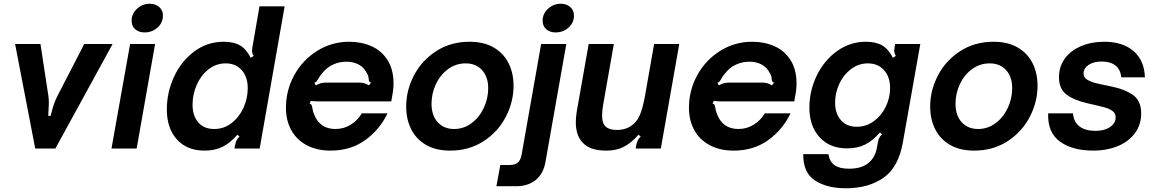

<svg xmlns="http://www.w3.org/2000/svg" viewBox="-20 -797 6201 1030"><path d="M169 0 61 -561H197L240 -280Q242 -265 242 -240Q242 -226 240 -198L239 -175H251L257 -196Q262 -216 269 -237Q276 -258 287 -280L432 -561H584L277 0Z M713 0H578L678 -561H812ZM686 -686Q686 -724 715.5 -750.5Q745 -777 783 -777Q814 -777 834 -759.5Q854 -742 854 -714Q854 -674 824.5 -648.5Q795 -623 756 -623Q725 -623 705.5 -640Q686 -657 686 -686Z M875 -210Q875 -303 914.5 -387Q954 -471 1023.5 -522Q1093 -573 1180 -573Q1234 -573 1267.5 -553.5Q1301 -534 1325 -487L1341 -497Q1332 -509 1332 -526Q1332 -531 1334 -543L1372 -763H1507L1373 0H1238L1241 -18Q1245 -35 1249.5 -44.5Q1254 -54 1265 -65L1253 -74Q1213 -28 1172 -8.5Q1131 11 1077 11Q983 11 929 -49Q875 -109 875 -210ZM1309 -324Q1309 -384 1277 -420.5Q1245 -457 1191 -457Q1139 -457 1098.5 -425Q1058 -393 1035.5 -342Q1013 -291 1013 -236Q1013 -176 1043.5 -140.5Q1074 -105 1129 -105Q1181 -105 1222 -136.5Q1263 -168 1286 -218.5Q1309 -269 1309 -324Z M1514 -219Q1514 -313 1559 -394.5Q1604 -476 1682 -524.5Q1760 -573 1853 -573Q1919 -573 1973 -549Q2027 -525 2059 -474.5Q2091 -424 2091 -350Q2091 -316 2084 -282L2079 -253H1723Q1717 -253 1690 -253Q1663 -253 1647 -256L1641 -241Q1649 -239 1651.5 -233.5Q1654 -228 1656 -216Q1657 -213 1658.5 -204Q1660 -195 1664 -187Q1677 -148 1706.5 -126.5Q1736 -105 1779 -105Q1825 -105 1862 -128.5Q1899 -152 1921 -189H2059Q2016 -100 1938 -44.5Q1860 11 1754 11Q1680 11 1625.5 -18Q1571 -47 1542.5 -99Q1514 -151 1514 -219ZM1674 -339Q1691 -348 1703 -351Q1715 -354 1731 -354H1904Q1920 -354 1932 -351Q1944 -348 1959 -339L1970 -353Q1962 -358 1960 -362.5Q1958 -367 1958 -375Q1958 -377 1956 -386.5Q1954 -396 1947 -406Q1933 -435 1904.5 -450.5Q1876 -466 1839 -466Q1801 -466 1767.5 -451Q1734 -436 1710 -406Q1698 -393 1687 -374Q1683 -366 1679.5 -361.5Q1676 -357 1667 -353Z M2159 -225Q2159 -313 2201 -393Q2243 -473 2320.5 -523Q2398 -573 2499 -573Q2576 -573 2629 -542Q2682 -511 2708.5 -457.5Q2735 -404 2735 -337Q2735 -250 2693 -169.5Q2651 -89 2573.5 -39Q2496 11 2395 11Q2318 11 2265 -20Q2212 -51 2185.5 -104.5Q2159 -158 2159 -225ZM2599 -324Q2599 -384 2566.5 -420.5Q2534 -457 2478 -457Q2426 -457 2384 -426.5Q2342 -396 2318.5 -346Q2295 -296 2295 -240Q2295 -178 2328 -141.5Q2361 -105 2416 -105Q2468 -105 2510 -136.5Q2552 -168 2575.5 -218.5Q2599 -269 2599 -324Z M2643 202 2664 88H2716Q2740 88 2756 76.5Q2772 65 2778 34L2883 -561H3018L2906 73Q2895 135 2854 168.5Q2813 202 2748 202ZM2891 -686Q2891 -724 2920.5 -750.5Q2950 -777 2988 -777Q3019 -777 3039 -759.5Q3059 -742 3059 -714Q3059 -674 3029.5 -648.5Q3000 -623 2961 -623Q2930 -623 2910.5 -640Q2891 -657 2891 -686Z M3077 -82Q3069 -109 3069 -140Q3069 -178 3081 -238L3138 -561H3273L3216 -237Q3210 -203 3210 -178Q3210 -142 3223 -125Q3241 -100 3290 -100Q3345 -100 3381 -134Q3402 -153 3415 -186Q3428 -219 3439 -276L3489 -561H3624L3525 0H3390L3393 -18Q3396 -33 3401.5 -43.5Q3407 -54 3417 -65L3405 -74Q3365 -28 3324.5 -8.5Q3284 11 3235 11Q3164 11 3127 -14Q3090 -39 3077 -82Z M3676 -219Q3676 -313 3721 -394.5Q3766 -476 3844 -524.5Q3922 -573 4015 -573Q4081 -573 4135 -549Q4189 -525 4221 -474.5Q4253 -424 4253 -350Q4253 -316 4246 -282L4241 -253H3885Q3879 -253 3852 -253Q3825 -253 3809 -256L3803 -241Q3811 -239 3813.5 -233.5Q3816 -228 3818 -216Q3819 -213 3820.5 -204Q3822 -195 3826 -187Q3839 -148 3868.5 -126.5Q3898 -105 3941 -105Q3987 -105 4024 -128.5Q4061 -152 4083 -189H4221Q4178 -100 4100 -44.5Q4022 11 3916 11Q3842 11 3787.5 -18Q3733 -47 3704.5 -99Q3676 -151 3676 -219ZM3836 -339Q3853 -348 3865 -351Q3877 -354 3893 -354H4066Q4082 -354 4094 -351Q4106 -348 4121 -339L4132 -353Q4124 -358 4122 -362.5Q4120 -367 4120 -375Q4120 -377 4118 -386.5Q4116 -396 4109 -406Q4095 -435 4066.5 -450.5Q4038 -466 4001 -466Q3963 -466 3929.5 -451Q3896 -436 3872 -406Q3860 -393 3849 -374Q3845 -366 3841.5 -361.5Q3838 -357 3829 -353Z M4289 30H4424Q4431 71 4457.5 89.5Q4484 108 4535 108Q4601 108 4638 78Q4675 48 4684 -4L4689 -30Q4691 -46 4696 -56Q4701 -66 4712 -77L4700 -86Q4660 -40 4619 -20.5Q4578 -1 4524 -1Q4431 -1 4376.5 -61Q4322 -121 4322 -219Q4322 -310 4361.5 -391.5Q4401 -473 4470.5 -523Q4540 -573 4625 -573Q4679 -573 4712.5 -553.5Q4746 -534 4770 -487L4786 -497Q4777 -511 4777 -526Q4777 -529 4779 -543L4782 -561H4917L4824 -36Q4801 99 4720.5 156Q4640 213 4517 213Q4417 213 4352.5 171.5Q4288 130 4289 30ZM4755 -325Q4755 -384 4722.5 -420.5Q4690 -457 4636 -457Q4586 -457 4545.5 -426.5Q4505 -396 4482.5 -347.5Q4460 -299 4460 -246Q4460 -188 4491 -152.5Q4522 -117 4576 -117Q4627 -117 4668 -147Q4709 -177 4732 -225Q4755 -273 4755 -325Z M4970 -225Q4970 -313 5012 -393Q5054 -473 5131.5 -523Q5209 -573 5310 -573Q5387 -573 5440 -542Q5493 -511 5519.5 -457.5Q5546 -404 5546 -337Q5546 -250 5504 -169.5Q5462 -89 5384.5 -39Q5307 11 5206 11Q5129 11 5076 -20Q5023 -51 4996.5 -104.5Q4970 -158 4970 -225ZM5410 -324Q5410 -384 5377.5 -420.5Q5345 -457 5289 -457Q5237 -457 5195 -426.5Q5153 -396 5129.5 -346Q5106 -296 5106 -240Q5106 -178 5139 -141.5Q5172 -105 5227 -105Q5279 -105 5321 -136.5Q5363 -168 5386.5 -218.5Q5410 -269 5410 -324Z M5603 -189H5736Q5740 -142 5771.5 -118.5Q5803 -95 5857 -95Q5905 -95 5935 -115.5Q5965 -136 5965 -169Q5965 -189 5948 -201.5Q5931 -214 5905.5 -221Q5880 -228 5818 -242Q5741 -259 5701 -290Q5661 -321 5661 -383Q5661 -440 5692.5 -483Q5724 -526 5779.5 -549.5Q5835 -573 5904 -573Q6003 -573 6061 -523Q6119 -473 6122 -382H5995Q5991 -425 5963.5 -446Q5936 -467 5891 -467Q5847 -467 5820 -449Q5793 -431 5793 -402Q5793 -383 5809.5 -371.5Q5826 -360 5851.5 -353Q5877 -346 5933 -335Q6014 -319 6058 -287.5Q6102 -256 6102 -189Q6102 -127 6067.5 -81.5Q6033 -36 5975 -12.5Q5917 11 5847 11Q5732 11 5665.5 -38Q5599 -87 5603 -189Z"/></svg>

Font: Open Sauce Sans
Style: Bold Italic
Weight: 700
Italic angle: -10°
Designer: Alfredo Marco Pradil
Foundry: Creative Sauce Fz LLC
Version: Version 1.477